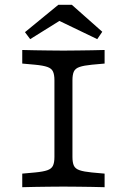

<svg xmlns="http://www.w3.org/2000/svg" viewBox="-20 -779 528 799"><path d="M235.5 -2.4Q211.3 -2.4 182.7 -2Q154 -1.6 125.4 -1.2Q96.8 -0.8 72.6 0V-56.5L125.8 -61.3Q159.7 -64.5 177 -70.6Q194.4 -76.6 200.4 -89.5Q206.5 -102.4 206.5 -125.8V-445.2Q206.5 -468.5 200.4 -481.5Q194.4 -494.4 177 -500.4Q159.7 -506.5 125.8 -509.7L72.6 -514.5V-571Q96.8 -570.2 125.4 -569.8Q154 -569.4 182.7 -569Q211.3 -568.5 235.5 -568.5H243.5H252.4Q276.6 -568.5 305.2 -569Q333.9 -569.4 362.9 -569.8Q391.9 -570.2 415.3 -571V-514.5L362.1 -509.7Q329 -506.5 311.3 -500.4Q293.5 -494.4 287.5 -481.5Q281.5 -468.5 281.5 -445.2V-125.8Q281.5 -102.4 287.5 -89.5Q293.5 -76.6 311.3 -70.6Q329 -64.5 362.1 -61.3L415.3 -56.5V0Q391.9 -0.8 362.9 -1.2Q333.9 -1.6 305.2 -2Q276.6 -2.4 252.4 -2.4H244.4ZM105.6 -616.1 83.9 -645.2 222.6 -758.9H279L405.6 -646.8L384.7 -616.1L190.3 -709.7L262.1 -713.7Z"/></svg>

Font: Playfair 5pt SemiExpanded Light
Style: Regular
Weight: 300
Width: 6
Designer: Claus Eggers Sørensen
Foundry: Claus Eggers Sørensen
Version: Version 2.203